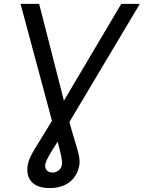

<svg xmlns="http://www.w3.org/2000/svg" viewBox="-20 -747 736 983"><path d="M85.2 -727.3 246.1 -128.6C172.6 -4.6 130 49.4 122.2 96.6C109.4 173.3 152 215.9 234.4 215.9C316.8 215.9 373.6 173.3 386.4 96.6C393.5 52.9 367.5 -2.5 335.2 -122.2L696 -727.3H600.9L307.2 -231.5L180.4 -727.3ZM211.6 96.6C214.8 72.4 237.2 38.7 274.9 -21.7C291.5 40.5 300.1 72.1 296.9 96.6C294 117.9 274.1 136.4 248.6 136.4C223 136.4 208.8 119.3 211.6 96.6Z"/></svg>

Font: Magic Ui Pro
Style: Italic
Weight: 400
Italic angle: -9.39999°
Designer: Stefan Endress, Andreas Faust
Version: Version 1.000;FEAKit 1.0